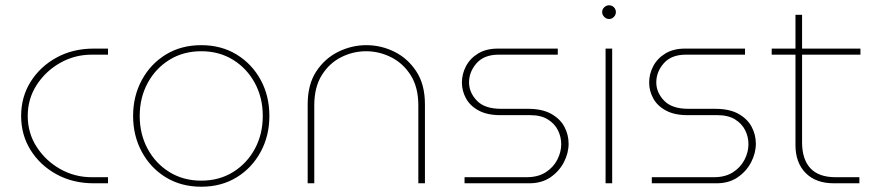

<svg xmlns="http://www.w3.org/2000/svg" viewBox="-20 -694 3313 727"><path d="M335 0Q256 0 194 -34Q132 -68 96 -125.5Q60 -183 60 -255Q60 -327 96 -384.5Q132 -442 194 -476Q256 -510 335 -510H389V-487H327Q263 -487 208 -456Q153 -425 119 -372.5Q85 -320 85 -255Q85 -190 119 -137.5Q153 -85 208 -54Q263 -23 327 -23H389V0Z M742 13Q666 13 608 -22.5Q550 -58 517 -119Q484 -180 484 -255Q484 -330 517 -391Q550 -452 608 -487.5Q666 -523 742 -523Q818 -523 876 -487.5Q934 -452 967 -391.5Q1000 -331 1000 -255Q1000 -180 967 -119Q934 -58 876 -22.5Q818 13 742 13ZM742 -10Q810 -10 862.5 -42.5Q915 -75 945 -130.5Q975 -186 975 -255Q975 -324 945 -379.5Q915 -435 862.5 -467.5Q810 -500 742 -500Q674 -500 621.5 -467.5Q569 -435 539 -379.5Q509 -324 509 -255Q509 -186 539 -130.5Q569 -75 621.5 -42.5Q674 -10 742 -10Z M1145 0V-299Q1145 -374 1177.5 -423.5Q1210 -473 1261 -498Q1312 -523 1367 -523Q1423 -523 1473.5 -498Q1524 -473 1556.5 -423.5Q1589 -374 1589 -299V0H1564V-295Q1564 -363 1535.5 -408.5Q1507 -454 1461.5 -477Q1416 -500 1366 -500Q1317 -500 1272 -477.5Q1227 -455 1198.5 -409.5Q1170 -364 1170 -295V0Z M1739 0V-23H1974Q2017 -23 2046 -41.5Q2075 -60 2090 -89Q2105 -118 2105 -148Q2105 -176 2092.5 -201Q2080 -226 2054 -242Q2028 -258 1988 -258H1874Q1825 -258 1792.5 -275.5Q1760 -293 1744.5 -321.5Q1729 -350 1729 -381Q1729 -414 1744.5 -443.5Q1760 -473 1790.5 -491.5Q1821 -510 1865 -510H2092V-487H1868Q1813 -487 1784.5 -454.5Q1756 -422 1756 -382Q1756 -344 1785.5 -313Q1815 -282 1877 -282H1979Q2033 -282 2067 -263Q2101 -244 2117 -214Q2133 -184 2133 -150Q2133 -114 2115 -79.5Q2097 -45 2064 -22.5Q2031 0 1984 0Z M2273 0V-510H2298V0ZM2286 -622Q2276 -622 2268 -630Q2260 -638 2260 -648Q2260 -659 2268 -666.5Q2276 -674 2286 -674Q2297 -674 2304.5 -666.5Q2312 -659 2312 -648Q2312 -638 2304.5 -630Q2297 -622 2286 -622Z M2448 0V-23H2683Q2726 -23 2755 -41.5Q2784 -60 2799 -89Q2814 -118 2814 -148Q2814 -176 2801.5 -201Q2789 -226 2763 -242Q2737 -258 2697 -258H2583Q2534 -258 2501.5 -275.5Q2469 -293 2453.5 -321.5Q2438 -350 2438 -381Q2438 -414 2453.5 -443.5Q2469 -473 2499.5 -491.5Q2530 -510 2574 -510H2801V-487H2577Q2522 -487 2493.5 -454.5Q2465 -422 2465 -382Q2465 -344 2494.5 -313Q2524 -282 2586 -282H2688Q2742 -282 2776 -263Q2810 -244 2826 -214Q2842 -184 2842 -150Q2842 -114 2824 -79.5Q2806 -45 2773 -22.5Q2740 0 2693 0Z M3137 0Q3069 0 3030.5 -39Q2992 -78 2992 -145V-638H3017V-155Q3017 -91 3048.5 -57Q3080 -23 3144 -23H3234V0ZM2902 -487V-510H3238V-487Z"/></svg>

Font: MuseoModerno Thin
Style: Regular
Weight: 100
Designer: Pablo Cosgaya, Héctor Gatti, Marcela Romero, and the Authors of The MuseoModerno Project.
Foundry: Omnibus-Type Team
Version: Version 1.003